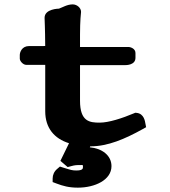

<svg xmlns="http://www.w3.org/2000/svg" viewBox="-20 -663 780 883"><path d="M361.5 106C361.5 113.7 358.2 121 331 121C312.5 121 305.7 118.8 273.2 108.6L255.6 103L242.4 114.3C229.3 125.4 222.1 141.3 222.1 158V174.3L239.6 180.9C269.6 192.2 296.6 200 338.1 200C416 200 492.7 165.1 492.7 101C492.7 51.1 448.1 19.2 393.1 14.5L395.1 10C395.1 10 396.6 10 397.2 10C475.9 10 554.7 -23.9 636.1 -69.1L652 -78L648.5 -95.8C647 -103.6 642.9 -140.4 608.5 -143.9L602.1 -144.5L596.3 -142C542 -119.1 480.1 -99 438.3 -99C392.1 -99 348 -104 348 -199.6V-363.4H554C561.6 -363.4 603 -363.6 603 -397.2V-419.4C603 -439.3 580.9 -447 570 -447H348V-504C348 -567.9 352.4 -605.4 352.7 -607.3L352.7 -607.8V-609C352.7 -626.2 334.6 -642.8 314.4 -642.8C288.8 -642.8 268.2 -629.3 251.2 -623.2C251.2 -623.2 185 -623 185 -581C185 -568.2 187.5 -539 187.9 -451.3L114 -451.2C80.1 -451.2 71 -422.2 71 -409.8V-393.3C71 -382.6 85.5 -364.7 101 -364.7H188V-151.3C188 -74.3 229.7 -25.4 297.4 -4.3L257.8 76.8L291.2 105.4L308.1 100.9C324.4 96.5 330.6 96 352.1 96C361.9 96 361.5 94.5 361.5 106Z"/></svg>

Font: Linux Libertine Mono O 
Style: Mono Bold
Weight: 400
Designer: Philipp H. Poll
Foundry: Philipp H. Poll
Version: Version 5.1.7